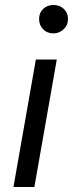

<svg xmlns="http://www.w3.org/2000/svg" viewBox="-20 -751 293 771"><path d="M34 0 124 -512H208L118 0ZM195 -617Q169 -617 153 -633.5Q137 -650 137 -675Q137 -700 153.5 -715.5Q170 -731 195 -731Q219 -731 236 -715.5Q253 -700 253 -675Q253 -650 235.5 -633.5Q218 -617 195 -617Z"/></svg>

Font: DM Sans 12pt
Style: Italic
Weight: 400
Italic angle: -10°
Version: Version 4.004;gftools[0.9.30]